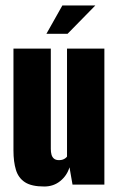

<svg xmlns="http://www.w3.org/2000/svg" viewBox="-20 -672 431 699"><path d="M141 7Q95 7 71 -8.5Q47 -24 38 -53.5Q29 -83 29 -124V-495H165V-130Q165 -118 167.5 -109Q170 -100 176.5 -94.5Q183 -89 195 -89Q203 -89 208.5 -91Q214 -93 218 -96Q222 -99 224 -102V-495H360V0H244L233 -63Q224 -33 199.5 -13Q175 7 141 7ZM149 -549 207 -652H327L226 -549Z"/></svg>

Font: Alumni Sans ExtraBold
Style: Regular
Weight: 800
Designer: Robert E. Leuschke
Foundry: Robert E. Leuschke
Version: Version 1.018